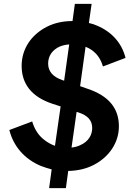

<svg xmlns="http://www.w3.org/2000/svg" viewBox="-20 -865 689 985"><path d="M318 100 330 12C379 11 422 1 461 -19C540 -60 590 -133 590 -217C590 -310 537 -374 428 -410L391 -423L419 -625C430 -621 441 -615 451 -608C479 -588 498 -560 508 -524L624 -568C605 -644 554 -701 479 -733C466 -739 451 -744 436 -747L450 -845H364L352 -757C302 -757 258 -747 219 -727C140 -686 91 -614 91 -527C91 -434 143 -368 248 -333L291 -319L262 -117C245 -123 228 -132 213 -143C180 -166 158 -199 145 -242L28 -198C49 -114 106 -49 189 -14C207 -7 226 -1 245 4L232 100ZM309 -451 303 -453C251 -470 227 -499 227 -539C227 -579 249 -609 286 -626C301 -632 317 -636 335 -637ZM373 -291 380 -289C431 -273 453 -247 453 -208C453 -171 432 -138 393 -121C380 -114 364 -110 347 -108Z"/></svg>

Font: Plus Jakarta Sans
Style: Bold Italic
Weight: 700
Italic angle: -8°
Designer: Gumpita Rahayu
Foundry: Tokotype
Version: Version 2.071;gftools[0.9.30]